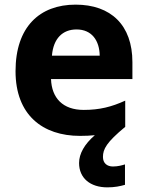

<svg xmlns="http://www.w3.org/2000/svg" viewBox="-20 -576 637 828"><path d="M424 101C424 67 439 38 520 -29V-142C461 -115 409 -102 341 -102C251 -102 203 -153 200 -235H551V-308C551 -468 458 -556 306 -556C151 -556 47 -460 47 -269C47 -80 164 10 325 10C349 10 370 9 389 7C344 46 321 87 321 127C321 192 369 232 443 232C475 232 498 227 519 221V133C506 137 488 142 467 142C442 142 424 128 424 101ZM310 -449C376 -449 409 -401 410 -336H204C210 -410 250 -449 310 -449Z"/></svg>

Font: Noto Sans Canadian Aboriginal
Style: Bold
Weight: 700
Designer: Monotype Design Team, Typotheque's Kevin King
Foundry: Monotype Imaging Inc.
Version: Version 2.004